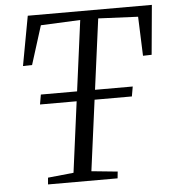

<svg xmlns="http://www.w3.org/2000/svg" viewBox="-53 -791 751 840"><g transform="rotate(-5 322.5 -371.5)"><path d="M124 0 126.5 -29.5 239.5 -41 327 -704.5 153.5 -696.5 100 -526.5 60 -525.5 100 -743H645L625 -525.5L587 -524.5L580.5 -696.5L406 -704.5L318 -41L432.5 -29.5L429.5 0ZM119.5 -351.5 127 -394.5H530.5L523 -351.5Z"/></g></svg>

Font: Merriweather 72pt Light
Style: Italic
Weight: 300
Italic angle: -7.8°
Version: Version 2.101